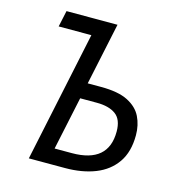

<svg xmlns="http://www.w3.org/2000/svg" viewBox="-106 -808 843 902"><g transform="rotate(15 315.5 -357.0)"><path d="M115 0 249 -635H90L107 -714H355L291 -412H356Q440 -412 487 -388Q534 -364 553.5 -324Q573 -284 573 -235Q573 -154 537 -102Q501 -50 437.5 -25Q374 0 291 0ZM220 -76H304Q481 -76 481 -228Q481 -287 448 -311Q415 -335 356 -335H275Z"/></g></svg>

Font: BC Sans
Style: Italic
Weight: 400
Italic angle: -12°
Designer: Monotype Design Team
Designer: Province of B.C.
Foundry: Monotype Imaging Inc.
Version: Version 2.000;GOOG;noto-source:20170915:90ef993387c0